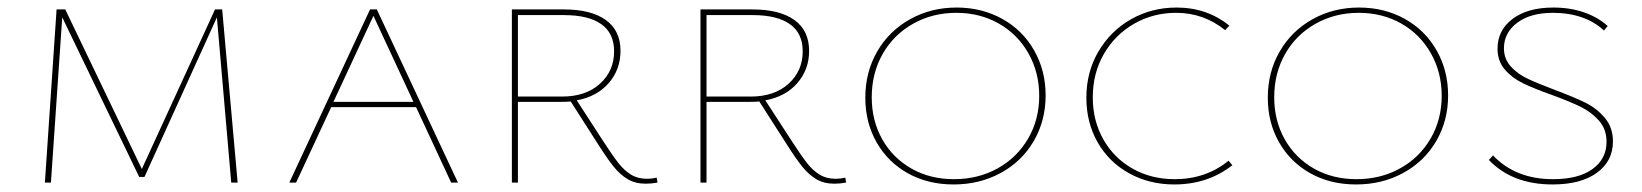

<svg xmlns="http://www.w3.org/2000/svg" viewBox="-20 -484 4353 509"><path d="M593 0 555 -438 363 -15H349L145 -438L115 0H99L130 -459H153L356 -36L550 -459H569L610 0Z M1083 -200H858L765 0H747L961 -459H979L1194 0H1176ZM1076 -214 970 -442 864 -214Z M1723 0Q1707 3 1692 3Q1664 3 1644 -9Q1624 -21 1607 -42Q1590 -63 1564 -104L1493 -215Q1485 -214 1469 -214H1353V0H1337V-459H1475Q1547 -459 1586 -431Q1625 -403 1625 -349Q1625 -300 1594 -264Q1563 -228 1509 -218L1579 -110Q1605 -70 1620 -51Q1635 -32 1653 -21Q1671 -10 1695 -10Q1708 -10 1721 -13ZM1470 -228Q1533 -228 1570.5 -262Q1608 -296 1608 -348Q1608 -396 1574 -420Q1540 -444 1475 -444H1353V-228Z M2223 0Q2207 3 2192 3Q2164 3 2144 -9Q2124 -21 2107 -42Q2090 -63 2064 -104L1993 -215Q1985 -214 1969 -214H1853V0H1837V-459H1975Q2047 -459 2086 -431Q2125 -403 2125 -349Q2125 -300 2094 -264Q2063 -228 2009 -218L2079 -110Q2105 -70 2120 -51Q2135 -32 2153 -21Q2171 -10 2195 -10Q2208 -10 2221 -13ZM1970 -228Q2033 -228 2070.5 -262Q2108 -296 2108 -348Q2108 -396 2074 -420Q2040 -444 1975 -444H1853V-228Z M2274 -225Q2274 -293 2305.5 -347.5Q2337 -402 2392.5 -433Q2448 -464 2516 -464Q2583 -464 2637 -434Q2691 -404 2721.5 -350.5Q2752 -297 2752 -231Q2752 -164 2720.5 -110Q2689 -56 2633 -25.5Q2577 5 2508 5Q2440 5 2387 -24.5Q2334 -54 2304 -106.5Q2274 -159 2274 -225ZM2735 -230Q2735 -292 2706.5 -342.5Q2678 -393 2628 -421.5Q2578 -450 2515 -450Q2452 -450 2400.5 -421Q2349 -392 2320 -341Q2291 -290 2291 -226Q2291 -164 2319 -114.5Q2347 -65 2396.5 -37Q2446 -9 2509 -9Q2573 -9 2624.5 -37.5Q2676 -66 2705.5 -116.5Q2735 -167 2735 -230Z M2860 -225Q2860 -293 2892 -347.5Q2924 -402 2978.5 -433Q3033 -464 3099 -464Q3180 -464 3239 -416L3228 -404Q3171 -450 3098 -450Q3037 -450 2986.5 -421Q2936 -392 2906.5 -341Q2877 -290 2877 -226Q2877 -164 2905 -114.5Q2933 -65 2982.5 -37Q3032 -9 3094 -9Q3177 -9 3237 -58L3247 -46Q3182 5 3093 5Q3027 5 2973.5 -24.5Q2920 -54 2890 -106.5Q2860 -159 2860 -225Z M3341 -225Q3341 -293 3372.5 -347.5Q3404 -402 3459.5 -433Q3515 -464 3583 -464Q3650 -464 3704 -434Q3758 -404 3788.5 -350.5Q3819 -297 3819 -231Q3819 -164 3787.5 -110Q3756 -56 3700 -25.5Q3644 5 3575 5Q3507 5 3454 -24.5Q3401 -54 3371 -106.5Q3341 -159 3341 -225ZM3802 -230Q3802 -292 3773.5 -342.5Q3745 -393 3695 -421.5Q3645 -450 3582 -450Q3519 -450 3467.5 -421Q3416 -392 3387 -341Q3358 -290 3358 -226Q3358 -164 3386 -114.5Q3414 -65 3463.5 -37Q3513 -9 3576 -9Q3640 -9 3691.5 -37.5Q3743 -66 3772.5 -116.5Q3802 -167 3802 -230Z M4095 -232Q4047 -249 4018 -263Q3989 -277 3969.5 -299.5Q3950 -322 3950 -355Q3950 -404 3990 -434Q4030 -464 4098 -464Q4143 -464 4180 -451Q4217 -438 4242 -415L4232 -403Q4208 -426 4173.5 -438Q4139 -450 4097 -450Q4037 -450 4002 -423.5Q3967 -397 3967 -356Q3967 -328 3985 -308Q4003 -288 4029.5 -275.5Q4056 -263 4101 -246Q4152 -227 4182.5 -212Q4213 -197 4234.5 -171.5Q4256 -146 4256 -109Q4256 -57 4213.5 -26Q4171 5 4096 5Q3989 5 3927 -60L3938 -72Q3998 -9 4097 -9Q4165 -9 4202 -36Q4239 -63 4239 -108Q4239 -141 4219.5 -163.5Q4200 -186 4172 -200Q4144 -214 4095 -232Z"/></svg>

Font: Ysabeau SC Thin
Style: Regular
Weight: 200
Designer: Christian Thalmann (Catharsis Fonts)
Version: Version 0.003